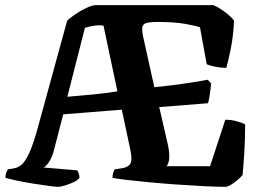

<svg xmlns="http://www.w3.org/2000/svg" viewBox="-20 -724 996 744"><path d="M203 0Q196 0 170.5 -3.5Q145 -7 112 -12Q79 -17 48.5 -23.5Q18 -30 1 -35Q1 -47 4.5 -55.5Q8 -64 11 -68L31 -71Q47 -73 62 -84.5Q77 -96 93.5 -131.5Q110 -167 130 -242L240 -643Q249 -653 270 -667.5Q291 -682 314 -693Q337 -704 351 -704H807Q828 -695 851 -678Q874 -661 887 -644Q884 -583 874 -534Q864 -485 857 -461Q836 -461 814 -465.5Q792 -470 781 -475L755 -618Q741 -624 697.5 -631.5Q654 -639 592 -639Q560 -639 546 -634.5Q532 -630 531 -614.5Q530 -599 538 -567L578 -386Q657 -394 714 -403Q771 -412 785 -415L798 -401Q796 -378 792.5 -355Q789 -332 786 -324L597 -309L629 -170Q636 -141 636 -118Q636 -95 626 -80H794L853 -260Q878 -260 899.5 -253.5Q921 -247 930 -242Q930 -182 926.5 -129Q923 -76 920 -46Q914 -38 901 -27Q888 -16 875 -8Q862 0 854 0Q822 0 771.5 -2.5Q721 -5 664.5 -9Q608 -13 555.5 -18Q503 -23 465.5 -27.5Q428 -32 416 -35Q416 -47 419 -55.5Q422 -64 425 -68L446 -71Q474 -74 484 -88Q494 -102 485 -144L452 -299L225 -281L189 -142Q182 -114 169 -95Q156 -76 148 -75L279 -64Q282 -60 285 -52Q288 -44 288 -35Q282 -26 266 -18.5Q250 -11 232.5 -5.5Q215 0 203 0ZM241 -349Q299 -354 341 -358Q383 -362 435 -370L381 -625Q360 -627 342 -624Q324 -621 309 -616Z"/></svg>

Font: Texturina 72pt ExtraBold
Style: Regular
Weight: 800
Designer: Guillermo Torres Carreño
Foundry: Omnibus-Type
Version: Version 1.002; ttfautohint (v1.8.3)